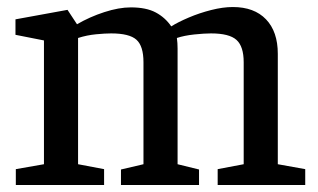

<svg xmlns="http://www.w3.org/2000/svg" viewBox="-20 -526 905 546"><path d="M25 0V-45L105 -59V-411L24 -427V-471L172 -498L199 -457Q235 -478 276.5 -491.5Q318 -505 352 -505Q396 -505 423 -490.5Q450 -476 467 -451Q486 -463 516.5 -476Q547 -489 580.5 -497.5Q614 -506 642 -506Q703 -506 736.5 -471Q770 -436 770 -373V-59L848 -45V0H599V-45L673 -59V-349Q673 -394 652.5 -412.5Q632 -431 580 -431Q561 -431 532.5 -428Q504 -425 483 -418Q484 -412 484.5 -403.5Q485 -395 485 -388V-59L546 -44V0H324V-44L388 -59V-349Q388 -395 368 -413Q348 -431 296 -431Q279 -431 253 -428.5Q227 -426 202 -418V-59L276 -45V0Z"/></svg>

Font: Faustina Light Medium
Style: Regular
Weight: 500
Version: Version 1.200